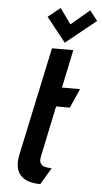

<svg xmlns="http://www.w3.org/2000/svg" viewBox="-61 -953 535 1004"><g transform="rotate(5 206.0 -451.0)"><path d="M412 -863 371 -915 274 -833 216 -914 152 -862 253 -735ZM181 -132 237 -399H309L354 -500H259L301 -700H189L68 -132Q53 -62 83.5 -25Q114 12 190 13L242 -75Q219 -75 203.5 -80Q188 -85 182 -97.5Q176 -110 181 -132Z"/></g></svg>

Font: Advent Pro
Style: Italic
Weight: 400
Italic angle: -12°
Designer: VivaRado, Andreas Kalpakidis
Foundry: VivaRado, Andreas Kalpakidis
Version: Version 3.000